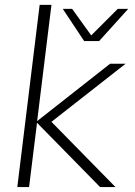

<svg xmlns="http://www.w3.org/2000/svg" viewBox="-20 -760 550 780"><path d="M50.3 0 141.1 -740.2H189L130.9 -268.1L427.2 -501H490.2L189 -265.1L449.2 0H386.7L130.4 -261.2L98.1 0ZM321.8 -593.3 234.9 -724.1H272.9L350.6 -616.2L458.5 -724.1H501L382.8 -593.3Z"/></svg>

Font: Muli
Style: ExtraLightItalic
Weight: 200
Italic angle: -7°
Designer: Vernon Adams
Foundry: newtypography
Version: Version 2.0; ttfautohint (v1.00rc1.2-2d82) -l 8 -r 50 -G 200